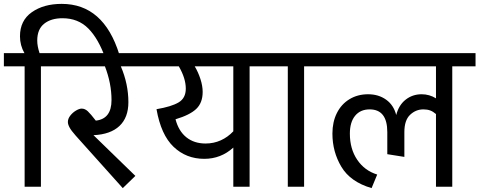

<svg xmlns="http://www.w3.org/2000/svg" viewBox="-40 -963 2472 990"><path d="M575 -683 504 -661Q468 -763 415.5 -816Q363 -869 282 -869Q223 -869 187.5 -840.5Q152 -812 152 -754Q152 -725 164 -689H265V-621H171V0H87V-621H-20V-689H86Q63 -729 63 -776Q63 -857 124 -900Q185 -943 278 -943Q494 -943 575 -683Z M740 -621H583Q622 -530 622 -436Q622 -357 576 -313.5Q530 -270 442 -266L658 -56L593 7L350 -264Q327 -290 318.5 -306Q310 -322 310 -334Q310 -351 322.5 -367Q335 -383 352 -393Q369 -403 381 -403Q398 -403 412.5 -389.5Q427 -376 454 -341Q535 -350 535 -447Q535 -533 501 -621H230V-689H740Z M1367 -621H1247V0H1163V-202Q1099 -144 1013 -144Q920 -144 855 -206Q790 -268 767 -400Q844 -413 881 -435Q918 -457 918 -506Q918 -559 882 -621H700V-689H1367ZM1163 -621H964Q982 -591 993.5 -555.5Q1005 -520 1005 -489Q1005 -433 972 -401.5Q939 -370 865 -348Q881 -287 921 -255Q961 -223 1020 -223Q1062 -223 1098.5 -239.5Q1135 -256 1163 -286Z M1648 -621H1528V0H1444V-621H1327V-689H1648Z M2412 -621H2292V0H2208V-375Q2193 -388 2178 -393.5Q2163 -399 2143 -399Q2104 -399 2074.5 -371Q2045 -343 2045 -282V-154L1957 -168V-282Q1957 -399 1866 -399Q1818 -399 1791 -366Q1764 -333 1764 -274Q1764 -195 1802 -139Q1840 -83 1905 -63L1876 7Q1767 -25 1720.5 -102.5Q1674 -180 1674 -274Q1674 -334 1697 -380Q1720 -426 1762 -451.5Q1804 -477 1858 -477Q1912 -477 1951 -449Q1990 -421 2003 -370Q2016 -421 2051.5 -449Q2087 -477 2134 -477Q2174 -477 2208 -456V-621H1608V-689H2412Z"/></svg>

Font: Fira GO
Style: Regular
Weight: 400
Designer: Carrois Corporate
Foundry: Carrois Corporate GbR
Version: Version 0.300